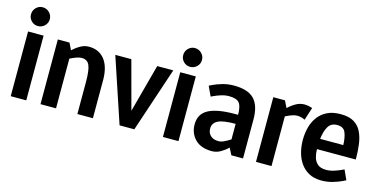

<svg xmlns="http://www.w3.org/2000/svg" viewBox="-71 -1064 2834 1433"><g transform="rotate(15 1346.5 -347.5)"><path d="M115 -558Q85 -558 64 -579Q43 -600 43 -630Q43 -660 64 -681.5Q85 -703 115 -703Q145 -703 166.5 -681.5Q188 -660 188 -630Q188 -600 166.5 -579Q145 -558 115 -558ZM55 0V-500H175V0Z M690 0H570V-250Q570 -338 554 -375.5Q538 -413 494 -413Q474 -413 450.5 -404Q427 -395 405 -384V0H285V-500H375L401 -447Q427 -472 458.5 -490Q490 -508 524 -508H525Q601 -508 644.5 -454.5Q688 -401 690 -302V-250Z M853 -500 953 -128 1053 -500H1177L1010 0H896L729 -500Z M1291 -558Q1261 -558 1240 -579Q1219 -600 1219 -630Q1219 -660 1240 -681.5Q1261 -703 1291 -703Q1321 -703 1342.5 -681.5Q1364 -660 1364 -630Q1364 -600 1342.5 -579Q1321 -558 1291 -558ZM1231 0V-500H1351V0Z M1555 -153Q1555 -119 1577 -98Q1599 -77 1639 -77Q1659 -77 1683 -88.5Q1707 -100 1730 -115V-235Q1632 -235 1593.5 -214.5Q1555 -194 1555 -153ZM1610 8Q1525 8 1480 -38Q1435 -84 1435 -153Q1435 -233 1501.5 -269Q1568 -305 1705 -305H1730Q1730 -371 1709 -396.5Q1688 -422 1630 -422Q1599 -422 1568 -412Q1537 -402 1517 -392.5Q1497 -383 1497 -383L1462 -458Q1462 -458 1487.5 -470.5Q1513 -483 1555 -495.5Q1597 -508 1645 -508Q1754 -508 1802 -457.5Q1850 -407 1850 -302V0H1760L1733 -52Q1708 -28 1676.5 -10Q1645 8 1610 8Z M2219 -398Q2189 -413 2159 -413Q2139 -413 2115.5 -404Q2092 -395 2070 -384V0H1950V-500H2040L2066 -447Q2092 -472 2123.5 -490Q2155 -508 2189 -508H2190Q2206 -508 2222 -504.5Q2238 -501 2251 -497Z M2455 8Q2399 8 2359 -14Q2319 -36 2293.5 -73Q2268 -110 2256.5 -156Q2245 -202 2245 -250Q2245 -298 2256.5 -344Q2268 -390 2294.5 -427Q2321 -464 2364 -486Q2407 -508 2470 -508Q2534 -508 2572.5 -485Q2611 -462 2631 -420.5Q2651 -379 2658 -325.5Q2665 -272 2665 -210H2365Q2365 -178 2373.5 -147.5Q2382 -117 2404.5 -97.5Q2427 -78 2470 -78Q2501 -78 2531.5 -88Q2562 -98 2582.5 -107.5Q2603 -117 2603 -117L2637 -42Q2637 -42 2611.5 -29.5Q2586 -17 2544.5 -4.5Q2503 8 2455 8ZM2465 -423Q2418 -423 2396.5 -386.5Q2375 -350 2368 -290H2547Q2545 -350 2529.5 -386.5Q2514 -423 2465 -423Z"/></g></svg>

Font: Epunda Sans SemiBold
Style: Regular
Weight: 600
Designer: Simon Atzbach
Foundry: typofactur
Version: Version 2.204; ttfautohint (v1.8.4.7-5d5b)